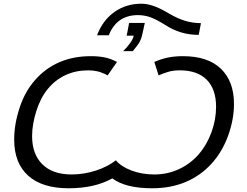

<svg xmlns="http://www.w3.org/2000/svg" viewBox="-20 -999 1322 1029"><path d="M807 -667Q849 -685 885 -691.5Q921 -698 960 -698Q1094 -698 1164 -630.5Q1234 -563 1234 -442Q1234 -358 1202 -270Q1170 -183 1112 -120Q1054 -57 974.5 -23.5Q895 10 795 10Q653 10 582 -43Q487 10 348 10Q206 10 131 -57.5Q56 -125 56 -251Q56 -334 85 -421Q113 -508 168 -570Q223 -633 298 -665.5Q373 -698 467 -698Q507 -698 540 -691.5Q573 -685 607 -667L557 -595Q524 -612 501 -617Q478 -622 453 -622Q386 -622 331 -596.5Q276 -571 236 -522Q216 -498 200.5 -467.5Q185 -437 174.5 -403.5Q164 -370 158 -336Q152 -302 152 -270Q152 -173 207 -118.5Q262 -64 364 -64Q397 -64 430.5 -69.5Q464 -75 494.5 -85Q525 -95 552.5 -109Q580 -123 601 -140Q629 -106 685 -85Q741 -64 807 -64Q877 -64 938 -92Q999 -120 1044 -171Q1089 -223 1113.5 -290.5Q1138 -358 1138 -427Q1138 -521 1088 -571.5Q1038 -622 944 -622Q907 -622 880 -613.5Q853 -605 830 -595ZM1045 -812Q947 -812 866 -865Q818 -895 786 -906.5Q754 -918 719 -918Q606 -918 563 -810H500Q531 -891 593.5 -935Q656 -979 737 -979Q769 -979 800 -968Q816 -963 837 -953Q858 -943 885 -927Q933 -899 973.5 -887Q1014 -875 1057 -875ZM756 -876Q743 -813 738 -797Q733 -783 726 -770Q722 -764 714 -753Q706 -742 692 -725H640Q689 -773 697 -808H659L672 -876Z"/></svg>

Font: Libra Sans Modern
Style: Italic
Weight: 400
Italic angle: -12°
Foundry: Stefan Peev, Context Ltd
Version: Version 1.000